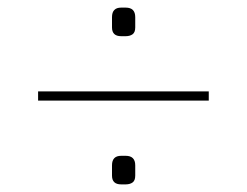

<svg xmlns="http://www.w3.org/2000/svg" viewBox="-20 -608 649 504"><path d="M298 -513Q274 -513 274 -536V-563Q274 -588 298 -588H310Q335 -588 335 -563V-536Q335 -523 328 -518Q321 -513 310 -513ZM298 -124Q274 -124 274 -147V-174Q274 -199 298 -199H310Q335 -199 335 -174V-147Q335 -134 328 -129Q321 -124 310 -124ZM80 -344V-368H528V-344Z"/></svg>

Font: Exo Thin Thin
Style: Regular
Weight: 250
Version: Version 2.000